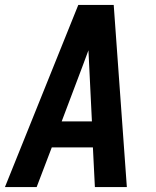

<svg xmlns="http://www.w3.org/2000/svg" viewBox="-34 -755 630 775"><path d="M-14 0H114L175 -160H341L349 0H478L425 -735H282ZM215 -265 300 -490Q306 -506 311.5 -521Q317 -536 323 -552Q324 -536 324.5 -521Q325 -506 326 -490L337 -265Z"/></svg>

Font: Iosevka Sparkle
Style: Bold Italic
Weight: 700
Italic angle: -9°
Designer: Belleve Invis
Foundry: Belleve Invis
Version: Version 4.5.0; ttfautohint (v1.8.3)